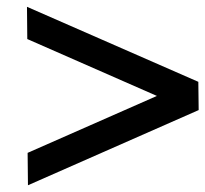

<svg xmlns="http://www.w3.org/2000/svg" viewBox="-20 -591 610 570"><path d="M63 -41 62 -137.2 445.8 -306.2 61 -475.1 60.1 -570.8 568.8 -348.1 569.8 -264.2Z"/></svg>

Font: Accordance
Style: Bold-Italic
Weight: 700
Italic angle: -11°
Version: Version 1.2 (build January 31, 2020) Miklal Software Solutio